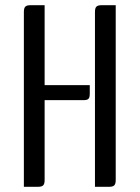

<svg xmlns="http://www.w3.org/2000/svg" viewBox="-20 -720 538 740"><path d="M373 -700C352 -700 346 -694 346 -673V0H399C420 0 426 -6 426 -27V-700ZM301 -334C322 -334 326 -340 326 -361V-392H152V-700H99C78 -700 72 -694 72 -673V0H125C146 0 152 -6 152 -27V-334Z"/></svg>

Font: Rationale One
Style: Regular
Weight: 400
Designer: Cyreal (www.cyreal.org)
Foundry: Cyreal (www.cyreal.org)
Version: Version 1.001